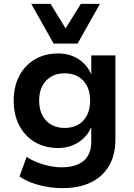

<svg xmlns="http://www.w3.org/2000/svg" viewBox="-20 -785 696 995"><path d="M304 190Q243 190 183.5 174.5Q124 159 81 130L118 28Q144 45 174.5 57Q205 69 237 75.5Q269 82 298 82Q374 82 413.5 48.5Q453 15 453 -51V-123H451Q432 -77 386.5 -47.5Q341 -18 282 -18Q213 -18 161 -48.5Q109 -79 80 -134.5Q51 -190 51 -263Q51 -337 80 -392Q109 -447 161 -477.5Q213 -508 282 -508Q342 -508 387 -478.5Q432 -449 452 -401H453V-498H578V-61Q578 17 545.5 73.5Q513 130 451.5 160Q390 190 304 190ZM315 -122Q376 -122 411.5 -160Q447 -198 447 -264Q447 -329 411.5 -367Q376 -405 315 -405Q255 -405 219 -367Q183 -329 183 -264Q183 -198 219 -160Q255 -122 315 -122ZM258 -559 142 -765H242L320 -638L399 -765H498L382 -559Z"/></svg>

Font: Nunito Sans 8pt
Style: Bold
Weight: 700
Version: Version 3.101;gftools[0.9.27]